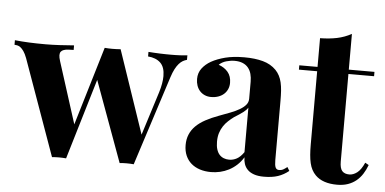

<svg xmlns="http://www.w3.org/2000/svg" viewBox="-56 -774 1765 881"><g transform="rotate(5 826.5 -333.5)"><path d="M710.9 -513.7Q721.2 -513.7 731.9 -513.9Q742.7 -514.2 752.9 -514.6Q763.2 -515.1 772 -515.9Q780.8 -516.6 787.6 -517.6V-496.6Q777.8 -494.1 768.8 -489Q759.8 -483.9 751 -473.9Q742.2 -463.9 734.1 -448.5Q726.1 -433.1 718.8 -410.6L585.9 2Q569.8 0.5 553.2 0.5Q537.1 0.5 521 2L385.3 -369.1L274.4 2Q258.3 0.5 242.2 0.5Q225.6 0.5 209.5 2L51.3 -440.4Q43.9 -460 35.9 -471.4Q27.8 -482.9 20.3 -488.3Q12.7 -493.7 5.6 -495.1Q-1.5 -496.6 -6.8 -496.6V-517.6Q25.4 -514.2 59.3 -512.7Q93.3 -511.2 135.3 -511.2Q166 -511.2 200.7 -513.2Q235.4 -515.1 265.6 -517.6V-496.6Q252 -496.6 240.5 -495.8Q229 -495.1 220.5 -492.2Q211.9 -489.3 207.3 -483.4Q202.6 -477.5 202.6 -466.8Q202.6 -457 208 -439.9L298.3 -156.7L406.7 -518.6H407.2Q423.8 -517.1 441.4 -517.1Q460.9 -517.1 480 -518.6L609.9 -136.7L673.3 -337.4Q680.2 -359.9 683.3 -378.4Q686.5 -397 686.5 -412.6Q686.5 -454.1 665.8 -473.9Q645 -493.7 608.4 -496.6V-517.6Q620.1 -516.6 633.8 -515.9Q647.5 -515.1 661.1 -514.6Q674.8 -514.2 687.7 -513.9Q700.7 -513.7 710.9 -513.7Z M1049.3 -531.2Q1098.1 -531.2 1134.8 -521.2Q1171.4 -511.2 1195.8 -486.3Q1206.5 -475.1 1213.6 -461.4Q1220.7 -447.8 1224.6 -430.9Q1228.5 -414.1 1230 -393.3Q1231.4 -372.6 1231.4 -346.2V-74.2Q1231.4 -49.8 1236.1 -39.8Q1240.7 -29.8 1252.9 -29.8Q1263.7 -29.8 1272.5 -34.9Q1281.2 -40 1289.6 -46.9L1299.8 -29.8Q1276.9 -11.2 1250.2 -2.2Q1223.6 6.8 1185.5 6.8Q1158.2 6.8 1139.6 0.2Q1121.1 -6.3 1110.1 -17.6Q1099.1 -28.8 1094.2 -43.5Q1089.4 -58.1 1089.4 -74.2Q1076.7 -53.2 1059.8 -37.8Q1043 -22.5 1023.9 -12.7Q1004.9 -2.9 983.9 2Q962.9 6.8 941.9 6.8Q914.1 6.8 890.6 -0.7Q867.2 -8.3 850.6 -22.7Q834 -37.1 824.7 -58.3Q815.4 -79.6 815.4 -106.9Q815.4 -133.8 824.5 -155.5Q833.5 -177.2 851.1 -194.8Q868.7 -212.4 895 -226.8Q921.4 -241.2 956.1 -253.9Q983.9 -264.2 1007.8 -273.4Q1031.7 -282.7 1049.3 -293Q1066.9 -303.2 1077.1 -315.4Q1087.4 -327.6 1087.4 -343.8V-421.9Q1087.4 -441.4 1083 -457.8Q1078.6 -474.1 1068.8 -486.1Q1059.1 -498 1043.5 -504.6Q1027.8 -511.2 1005.9 -511.2Q987.8 -511.2 968 -505.6Q948.2 -500 934.6 -486.8Q961.4 -477.5 977.5 -458.3Q993.7 -439 993.7 -408.2Q993.7 -392.6 987.8 -379.4Q981.9 -366.2 971.4 -356.7Q960.9 -347.2 945.8 -341.8Q930.7 -336.4 912.1 -336.4Q896 -336.4 882.8 -342.3Q869.6 -348.1 860.4 -358.4Q851.1 -368.7 846.2 -382.8Q841.3 -397 841.3 -413.6Q841.3 -441.4 856.9 -462.2Q872.6 -482.9 897.5 -497.1Q924.3 -512.2 961.4 -521.7Q998.5 -531.2 1049.3 -531.2ZM1087.4 -302.7Q1080.6 -291.5 1065.7 -280.3Q1050.8 -269 1025.4 -253.4Q1012.2 -243.7 1000 -232.4Q987.8 -221.2 978.3 -207Q968.8 -192.9 963.1 -175Q957.5 -157.2 957.5 -134.8Q957.5 -114.3 962.2 -99.4Q966.8 -84.5 975.3 -75.2Q983.9 -65.9 995.4 -61.5Q1006.8 -57.1 1020 -57.1Q1038.6 -57.1 1055.2 -66.2Q1071.8 -75.2 1087.4 -97.7Z M1649.4 -516.6V-496.6H1531.2V-93.3Q1531.2 -62.5 1542.2 -50Q1553.2 -37.6 1575.2 -37.6Q1593.3 -37.6 1611.1 -51Q1628.9 -64.5 1643.6 -97.7L1660.2 -88.4Q1651.9 -65.9 1639.9 -47.1Q1627.9 -28.3 1611.3 -14.6Q1594.7 -1 1573 6.6Q1551.3 14.2 1523.4 14.2Q1457 14.2 1423.3 -19.5Q1412.6 -30.3 1405.5 -43.7Q1398.4 -57.1 1394.5 -74Q1390.6 -90.8 1388.9 -111.8Q1387.2 -132.8 1387.2 -159.2V-496.6H1303.2V-516.6H1387.2V-648.9Q1429.7 -649.4 1464.8 -656.7Q1500 -664.1 1531.2 -681.2V-516.6Z"/></g></svg>

Font: SVN-Playfair Display
Style: Bold
Weight: 700
Designer: Claus Eggers Sørensen
Foundry: Claus Eggers Sørensen
Version: Version 1.004;PS 001.004;hotconv 1.0.70;makeotf.lib2.5.58329